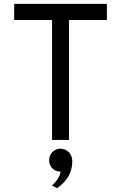

<svg xmlns="http://www.w3.org/2000/svg" viewBox="-20 -720 623 988"><path d="M248 0V-617H53V-700H530V-617H335V0ZM274 248 248 235Q257 226.5 272 207.5Q287 188.5 292 163Q265 163 249 146Q233 129 233 105Q233 78 250.8 61.5Q268.5 45 291 45Q315 45 333.5 62.5Q352 80 352 111Q352 151.5 332.5 186.2Q313 221 274 248Z"/></svg>

Font: Overpass
Style: Regular
Weight: 400
Designer: Delve Withrington, Dave Bailey, Thomas Jockin
Foundry: Delve Fonts LLC
Version: Version 4.000